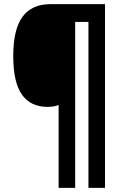

<svg xmlns="http://www.w3.org/2000/svg" viewBox="-20 -780 591 927"><path d="M487 127H407V-674H343V127H263V-273Q241 -264 209 -264Q128 -264 86 -323Q44 -382 44 -509Q44 -639 89 -699.5Q134 -760 223 -760H487Z"/></svg>

Font: Noto Sans Gujarati UI Condensed ExtraBold
Style: Regular
Weight: 800
Width: 3
Designer: Jelle Bosma - Monotype Design Team, Universal Thirst
Foundry: Monotype Imaging Inc.
Version: Version 2.106; ttfautohint (v1.8.4.7-5d5b)